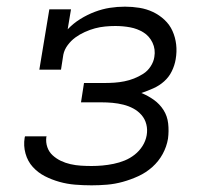

<svg xmlns="http://www.w3.org/2000/svg" viewBox="-20 -548 640 576"><path d="M255 8Q230 8 205.5 6Q181 4 158 -2.5Q135 -9 114.5 -19.5Q94 -30 78.5 -47Q63 -64 56.5 -87.5Q50 -111 54 -135L55 -139H120L119 -137Q117 -121 122 -106.5Q127 -92 138 -82Q149 -72 162.5 -65.5Q176 -59 191.5 -55.5Q207 -52 223 -51Q239 -50 255 -50Q271 -50 287.5 -51.5Q304 -53 321 -56.5Q338 -60 354 -66.5Q370 -73 384 -84Q398 -95 407.5 -110Q417 -125 420 -142Q423 -159 419 -175Q415 -191 404.5 -203Q394 -215 380 -222.5Q366 -230 350 -234Q334 -238 317.5 -239.5Q301 -241 284 -241H223L232 -299H293Q308 -299 323 -300Q338 -301 353 -304Q368 -307 382 -312.5Q396 -318 409.5 -326.5Q423 -335 432 -349Q441 -363 443 -377Q447 -400 437.5 -420Q428 -440 410 -451Q392 -462 370.5 -466Q349 -470 326 -470Q311 -470 295.5 -468.5Q280 -467 265 -463Q250 -459 234.5 -452Q219 -445 206 -435.5Q193 -426 183 -412.5Q173 -399 170 -384L163 -339H98L128 -520H193L183 -460Q200 -478 221 -491Q242 -504 264.5 -512.5Q287 -521 309.5 -524.5Q332 -528 355 -528Q377 -528 398.5 -524.5Q420 -521 439 -512Q458 -503 473.5 -488.5Q489 -474 497.5 -455Q506 -436 508.5 -414.5Q511 -393 507 -370Q504 -352 495.5 -334.5Q487 -317 472.5 -304Q458 -291 440 -283Q422 -275 404 -269Q424 -261 441.5 -248.5Q459 -236 470.5 -218Q482 -200 484.5 -177.5Q487 -155 484 -132Q480 -108 468 -86Q456 -64 437 -47Q418 -30 395 -19.5Q372 -9 348.5 -2.5Q325 4 301.5 6Q278 8 255 8Z"/></svg>

Font: Iosevka Etoile Light
Style: Italic
Weight: 300
Italic angle: -9°
Designer: Belleve Invis
Foundry: Belleve Invis
Version: Version 22.1.2; ttfautohint (v1.8.4)